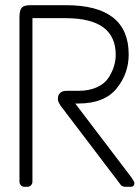

<svg xmlns="http://www.w3.org/2000/svg" viewBox="-20 -720 538 740"><path d="M97 -700H234Q476 -700 476 -510Q476 -436 429 -378.5Q382 -321 281 -321H270L486 -37Q498 -19 498 -15Q498 0 484 0H464Q451 0 445 -8L214 -312Q203 -328 203 -338Q203 -370 238 -370H282Q324 -370 354 -384Q384 -398 398 -420Q426 -463 426 -509Q426 -650 233 -650H105V-20Q105 -12 99.5 -6Q94 0 85 0H75Q66 0 60.5 -6Q55 -12 55 -20V-653Q55 -680 63.5 -690Q72 -700 97 -700Z"/></svg>

Font: Text Me One
Style: Regular
Weight: 400
Designer: Julia Petretta
Foundry: Julia Petretta
Version: Version 1.003